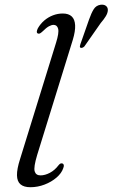

<svg xmlns="http://www.w3.org/2000/svg" viewBox="-20 -774 471 803"><path d="M284.5 -607.5 135.5 -126Q120 -74.5 125 -57.5Q130 -40.5 149.5 -40.5Q168 -40.5 188.5 -51.2Q209 -62 224.5 -82.5Q229 -88 232.5 -89.8Q236 -91.5 240 -90.5Q245 -89.5 246.5 -84.2Q248 -79 244.5 -70.5Q237.5 -49.5 216.2 -31.2Q195 -13 166.2 -2Q137.5 9 107 9Q80 9 65.8 -3Q51.5 -15 51 -41Q50.5 -67 64 -109L214.5 -595.5Q227.5 -637 223.2 -653.5Q219 -670 204 -670Q195.5 -670 184.5 -664Q173.5 -658 158.5 -643Q151.5 -636.5 147 -634.2Q142.5 -632 138 -634Q133.5 -636.5 134 -642.2Q134.5 -648 138.5 -656Q149.5 -675 165.8 -688.8Q182 -702.5 201.8 -710Q221.5 -717.5 242.5 -717.5Q267 -717.5 280 -705.2Q293 -693 294.2 -668.5Q295.5 -644 284.5 -607.5ZM352.5 -692.5Q362 -719.5 371.8 -735.2Q381.5 -751 400 -754Q414.5 -756 423 -749.5Q431.5 -743 431 -731Q430.5 -719.5 422.5 -706.2Q414.5 -693 401.5 -678L333 -580Q329.5 -576.5 325.5 -574.8Q321.5 -573 317.5 -574Q313.5 -575.5 314 -579.8Q314.5 -584 316 -588.5Z"/></svg>

Font: Fraunces Light
Style: Italic
Weight: 300
Italic angle: -16°
Version: Version 1.000;[b76b70a41]